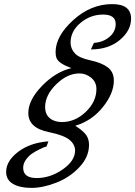

<svg xmlns="http://www.w3.org/2000/svg" viewBox="-20 -757 659 936"><path d="M423 -516 438 -548Q483 -551 513.5 -577Q544 -603 544 -640Q544 -686 482.5 -686Q421 -686 372.5 -645.5Q324 -605 324 -549Q324 -521 344 -498Q364 -475 420 -463Q476 -451 505.5 -428.5Q535 -406 535 -364Q535 -302 481.5 -235Q428 -168 347 -144Q386 -119 400 -99Q414 -79 414 -51Q414 8 367 58Q320 108 254.5 133.5Q189 159 133 159Q77 159 43.5 139.5Q10 120 10 81Q10 28 68 -16.5Q126 -61 216 -68L207 -43Q197 -41 172.5 -29Q148 -17 133 -6Q118 5 105.5 23Q93 41 93 61Q93 111 159 111Q225 111 285.5 69Q346 27 346 -23Q346 -53 318.5 -75.5Q291 -98 218 -113Q118 -133 118 -206Q118 -269 184 -337.5Q250 -406 328 -425Q267 -447 256 -473Q251 -485 251 -503Q251 -581 337 -659Q423 -737 527 -737Q619 -737 619 -666Q619 -608 564 -562Q509 -516 423 -516ZM450 -323Q450 -357 424.5 -378Q399 -399 367 -399Q308 -399 254 -346Q200 -293 200 -235Q200 -200 222.5 -181Q245 -162 282 -162Q346 -162 398 -211.5Q450 -261 450 -323Z"/></svg>

Font: Marck Script
Style: Regular
Weight: 400
Designer: Denis Masharov, Marck Fogel
Foundry: Denis Masharov
Version: Version 1.002